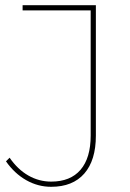

<svg xmlns="http://www.w3.org/2000/svg" viewBox="-20 -719 499 739"><path d="M177 0Q126 0 81 -25.5Q36 -51 3 -98L17 -112Q48 -67 89 -43.5Q130 -20 177 -20Q251 -20 290 -65.5Q329 -111 329 -197V-679H67V-699H349V-197Q349 -102 304.5 -51Q260 0 177 0Z"/></svg>

Font: Gontserrat Thin
Style: Regular
Weight: 250
Designer: Julieta Ulanovsky
Foundry: Julieta Ulanovsky
Version: Version 6.001